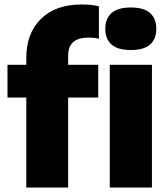

<svg xmlns="http://www.w3.org/2000/svg" viewBox="-20 -838 752 858"><path d="M97.5 0V-402H13.5V-548.5H97.5V-579.5Q97.5 -689 163 -753.5Q228.5 -818 344.5 -818Q366.5 -818 385.2 -816.2Q404 -814.5 422 -810V-664.5Q410 -668 398.5 -669Q387 -670 375 -670Q284.5 -670 284.5 -589.5V-548.5H419V-402H284.5V0ZM564.5 -614.5Q506 -614.5 478.2 -639.2Q450.5 -664 450.5 -709.5Q450.5 -754.5 478.2 -779.5Q506 -804.5 564.5 -804.5Q623.5 -804.5 651 -779.5Q678.5 -754.5 678.5 -709.5Q678.5 -664 651 -639.2Q623.5 -614.5 564.5 -614.5ZM470.5 0V-548.5H659V0Z"/></svg>

Font: Encode Sans XBd
Style: Regular
Weight: 800
Designer: Multiple Designers
Foundry: Impallari Type
Version: Version 3.002; ttfautohint (v1.8.3) -l 8 -r 50 -G 200 -x 14 